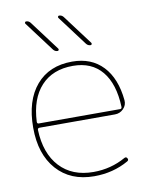

<svg xmlns="http://www.w3.org/2000/svg" viewBox="-85 -814 705 888"><g transform="rotate(-10 267.5 -370.0)"><path d="M199 -600 94 -740Q92 -743 93.5 -746.5Q95 -750 99 -750Q111 -750 119 -740L224 -600Q226 -597 224.5 -593.5Q223 -590 219 -590Q207 -590 199 -600ZM354 -600 249 -740Q247 -743 248.5 -746.5Q250 -750 254 -750Q266 -750 274 -740L379 -600Q381 -597 379.5 -593.5Q378 -590 374 -590Q362 -590 354 -600ZM276 -510Q181 -510 126.5 -451Q72 -392 67 -284Q67 -275 75 -275H457Q465 -275 465 -284Q461 -393 412.5 -451.5Q364 -510 276 -510ZM286 10Q175 10 110.5 -62.5Q46 -135 46 -260Q46 -387 107 -458.5Q168 -530 276 -530Q366 -530 420 -473Q474 -416 484 -312Q486 -289 469.5 -272Q453 -255 429 -255H75Q66 -255 66 -246Q70 -135 128 -72.5Q186 -10 286 -10Q368 -10 437 -49Q446 -54 451 -45Q456 -36 447 -31Q375 10 286 10Z"/></g></svg>

Font: Rounded Mplus 1c Thin
Style: Regular
Weight: 250
Version: Version 1.059.20150529